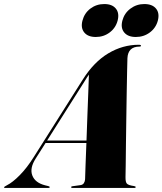

<svg xmlns="http://www.w3.org/2000/svg" viewBox="-85 -930 804 950"><path d="M91.5 -145.5Q61 -97.5 75 -61.5Q89 -25.5 138.5 -13L154.5 -9Q161 -7.5 161 -4Q161 0 154 0H-59Q-65 0 -65 -3Q-65 -6 -50.5 -13.5Q-22.5 -27.5 13 -63.5Q48.5 -99.5 82 -153L324 -535.5Q379.5 -623.5 450.8 -666Q522 -708.5 601.5 -708.5Q612.5 -708.5 612.5 -704Q612.5 -699.5 605.5 -699.5Q548 -699.5 545.5 -641.5Q545 -627 544 -582.2Q543 -537.5 542 -476Q541 -414.5 540 -347Q539 -279.5 538.2 -218Q537.5 -156.5 537 -112.5Q536.5 -68.5 536 -54Q535.5 -30 542.5 -21.8Q549.5 -13.5 577.5 -9.5Q586.5 -8 586.5 -4.5Q586.5 0 578.5 0H273Q267 0 267 -4Q267 -8 273.5 -8.5L313 -14Q324.5 -15.5 330 -24Q335.5 -32.5 336 -43Q336.5 -61 338.2 -110.5Q340 -160 342.5 -222.5H140.5ZM331.5 -524.5 148 -234.5H343Q345 -296 347.5 -360Q350 -424 352 -477.8Q354 -531.5 355 -561Q351 -555.5 345.2 -546.5Q339.5 -537.5 331.5 -524.5ZM389 -747Q350 -747 331.8 -769.5Q313.5 -792 323 -828Q332.5 -865 362.2 -887.5Q392 -910 431 -910Q470 -910 488.2 -887.5Q506.5 -865 497 -828Q487.5 -792 457.8 -769.5Q428 -747 389 -747ZM587 -747Q548 -747 529.5 -769.5Q511 -792 520.5 -828Q530 -864.5 560.2 -887.2Q590.5 -910 629 -910Q668.5 -910 687 -887.5Q705.5 -865 696 -828Q686.5 -792 656.5 -769.5Q626.5 -747 587 -747Z"/></svg>

Font: Fraunces 144pt Black
Style: Italic
Weight: 900
Italic angle: -16°
Version: Version 1.000;[0bf87f6ff]